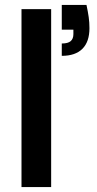

<svg xmlns="http://www.w3.org/2000/svg" viewBox="-20 -757 392 777"><path d="M67 0V-720H187V0ZM230 -531V-581Q255 -581 266 -590.5Q277 -600 277 -619V-637H230V-737H330Q336 -709 339 -687.5Q342 -666 342 -643Q342 -588 313.5 -559.5Q285 -531 230 -531Z"/></svg>

Font: DM Sans 17pt SemiBold
Style: Regular
Weight: 600
Version: Version 4.004;gftools[0.9.30]